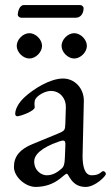

<svg xmlns="http://www.w3.org/2000/svg" viewBox="-20 -724 439 758"><path d="M74 -704C56 -704 50 -675 50 -666C50 -660 57 -654 64 -654H279C298 -654 310 -670 310 -692C310 -698 303 -704 297 -704ZM96 -593C71 -593 46 -568 46 -543C46 -518 71 -493 96 -493C121 -493 146 -518 146 -543C146 -568 121 -593 96 -593ZM273 -593C248 -593 223 -568 223 -543C223 -518 248 -493 273 -493C298 -493 323 -518 323 -543C323 -568 298 -593 273 -593ZM342 -32C313 -32 306 -70 306 -109L311 -325C312 -374 276 -414 229 -414C176 -414 111 -371 80 -343C55 -321 40 -295 40 -274C40 -271 42 -265 48 -265C61 -265 117 -286 117 -300C117 -305 116 -309 116 -314C116 -321 117 -328 120 -333C128 -347 157 -365 181 -365C217 -365 241 -335 240 -301L238 -237C237 -210 236 -208 210 -197L108 -155C59 -135 35 -107 35 -65C35 -26 80 14 121 14C203 13 231 -38 244 -38C252 -38 261 14 318 14C356 14 398 -29 398 -37C398 -45 388 -52 382 -46C371 -36 360 -32 342 -32ZM115 -87C115 -110 138 -140 215 -166C220 -168 226 -169 229 -169C237 -169 239 -163 238 -148L236 -99C235 -74 231 -65 224 -59C208 -45 190 -32 164 -32C145 -32 115 -49 115 -87Z"/></svg>

Font: EB Garamond 12
Style: Regular
Weight: 400
Version: Version 0.016+